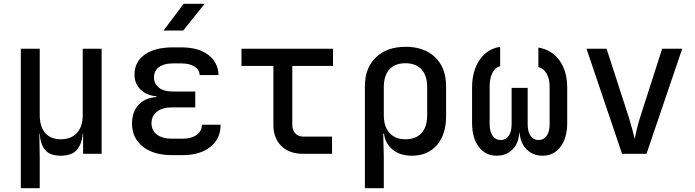

<svg xmlns="http://www.w3.org/2000/svg" viewBox="-20 -805 3640 1005"><path d="M89 180V-550H188V-202Q188 -142 216.5 -109Q245 -76 299 -76Q352 -76 382.5 -109Q413 -142 413 -202V-550H512V0H415V-105H413Q409 -52 382.5 -21Q356 10 298 10Q240 10 215.5 -21Q191 -52 188 -105H186L188 21V180Z M935 7H880Q783 7 727 -38Q671 -83 671 -158Q671 -218 704.5 -255.5Q738 -293 799 -297V-301Q748 -305 716 -336Q684 -367 684 -414Q684 -482 738 -519.5Q792 -557 883 -557H930Q1018 -557 1070 -518Q1122 -479 1124 -412H1025Q1024 -440 998.5 -456.5Q973 -473 930 -473H883Q838 -473 812 -453.5Q786 -434 786 -400Q786 -366 812 -346Q838 -326 883 -326H1002V-243H880Q830 -243 801.5 -220.5Q773 -198 773 -160Q773 -122 801.5 -100.5Q830 -79 880 -79H935Q982 -79 1009.5 -99Q1037 -119 1037 -152H1135Q1135 -79 1081 -36Q1027 7 935 7ZM836 -645 941 -785H1051L939 -645Z M1565 0Q1494 0 1452.5 -41Q1411 -82 1411 -150V-460H1244V-550H1723V-460H1510V-151Q1510 -124 1525.5 -107Q1541 -90 1567 -90H1718V0Z M1890 180V-354Q1890 -449 1947.5 -504.5Q2005 -560 2103 -560Q2201 -560 2258 -505Q2315 -450 2315 -354V-197Q2315 -101 2267 -45.5Q2219 10 2136 10Q2075 10 2036 -21Q1997 -52 1990 -105H1986L1989 21V180ZM2102 -76Q2157 -76 2186.5 -108.5Q2216 -141 2216 -202V-349Q2216 -409 2186.5 -441.5Q2157 -474 2102 -474Q2047 -474 2018 -441.5Q1989 -409 1989 -349V-202Q1989 -142 2019 -109Q2049 -76 2102 -76Z M2580 10Q2521 10 2486 -36.5Q2451 -83 2451 -162V-346Q2451 -434 2490.5 -491.5Q2530 -549 2598 -560V-458Q2572 -453 2557.5 -424Q2543 -395 2543 -351V-155Q2543 -116 2558.5 -94Q2574 -72 2601 -72Q2628 -72 2643 -94Q2658 -116 2658 -155V-345H2742V-155Q2742 -116 2757 -94Q2772 -72 2799 -72Q2826 -72 2841.5 -94Q2857 -116 2857 -155V-351Q2857 -392 2841 -420Q2825 -448 2798 -454V-556Q2868 -545 2908.5 -488.5Q2949 -432 2949 -346V-162Q2949 -83 2914 -36.5Q2879 10 2820 10Q2770 10 2737 -22.5Q2704 -55 2700 -110H2698Q2695 -55 2662.5 -22.5Q2630 10 2580 10Z M3236 0 3050 -550H3155L3272 -189Q3282 -157 3290 -126.5Q3298 -96 3302 -78Q3306 -96 3313 -126.5Q3320 -157 3330 -189L3446 -550H3551L3364 0Z"/></svg>

Font: JetBrainsMono NFM Medium
Style: Regular
Weight: 500
Monospace: yes
Designer: Philipp Nurullin, Konstantin Bulenkov
Foundry: JetBrains
Version: Version 2.304; ttfautohint (v1.8.4.7-5d5b);Nerd Fonts 3.3.0